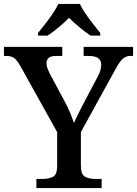

<svg xmlns="http://www.w3.org/2000/svg" viewBox="-23 -951 693 971"><path d="M161 0V-46H192Q222 -46 244 -56.5Q266 -67 266 -111V-283L81 -615Q65 -644 50.5 -656Q36 -668 10 -668H-3V-714H292V-668H261Q233 -668 222.5 -657.5Q212 -647 212 -632Q212 -618 217.5 -604Q223 -590 229 -578L303 -440Q320 -409 331.5 -381Q343 -353 351 -329Q361 -352 376.5 -383Q392 -414 409 -446L471 -563Q481 -581 485 -596.5Q489 -612 489 -623Q489 -668 427 -668H400V-714H650V-668H635Q613 -668 596 -652Q579 -636 555 -590L386 -283V-114Q386 -68 407.5 -57Q429 -46 459 -46H491V0ZM169 -784Q185 -803 205 -829Q225 -855 243.5 -882Q262 -909 272 -931H381Q391 -909 409.5 -882Q428 -855 448.5 -829Q469 -803 484 -784V-771H435Q409 -788 379 -813Q349 -838 326 -861Q304 -838 274 -813Q244 -788 218 -771H169Z"/></svg>

Font: Noto Serif Tibetan Medium
Style: Regular
Weight: 500
Designer: Monotype Design Team
Foundry: Monotype Imaging Inc.
Version: Version 2.103; ttfautohint (v1.8.4.7-5d5b)